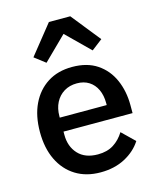

<svg xmlns="http://www.w3.org/2000/svg" viewBox="-117 -861 790 956"><g transform="rotate(-15 277.5 -383.0)"><path d="M283 12Q209 12 155 -21.5Q101 -55 71.5 -116Q42 -177 42 -260Q42 -343 71 -403.5Q100 -464 153 -498Q206 -532 280 -532Q357 -532 408.5 -497.5Q460 -463 486 -404Q512 -345 512 -273V-232H156V-215Q156 -155 191.5 -116.5Q227 -78 293 -78Q341 -78 374 -99Q407 -120 429 -156L494 -93Q464 -46 409.5 -17Q355 12 283 12ZM282 -447Q244 -447 215.5 -429.5Q187 -412 171.5 -381.5Q156 -351 156 -311V-304H398V-314Q398 -354 384 -384Q370 -414 344 -430.5Q318 -447 282 -447ZM227 -778H337L457 -628L401 -585L282 -702L163 -585L107 -628Z"/></g></svg>

Font: IBM Plex Sans Medium
Style: Regular
Weight: 500
Designer: Mike Abbink, Paul van der Laan, Pieter van Rosmalen
Foundry: Bold Monday
Version: Version 3.201